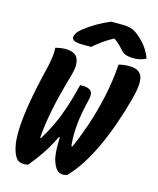

<svg xmlns="http://www.w3.org/2000/svg" viewBox="-135 -1026 928 1130"><g transform="rotate(15 328.5 -461.5)"><path d="M122 -700Q140 -704 153 -706Q166 -708 182 -708Q243 -708 258.5 -671.5Q274 -635 257 -574Q215 -430 196 -332Q177 -234 173 -165L178 -164Q209 -214 233 -264.5Q257 -315 278 -377.5Q299 -440 320 -525H340Q370 -525 385.5 -510Q401 -495 392 -458Q370 -369 363 -299.5Q356 -230 363 -165L369 -164Q396 -223 425.5 -308Q455 -393 477.5 -494Q500 -595 507 -700Q527 -705 540.5 -706.5Q554 -708 573 -708Q630 -708 647.5 -669.5Q665 -631 638 -529Q592 -355 527.5 -216Q463 -77 383 6Q376 7 370.5 8.5Q365 10 360 10Q347 10 336 5.5Q325 1 315 -12Q295 -40 288 -81.5Q281 -123 284 -197L279 -198Q245 -130 213 -83Q181 -36 146 6Q131 10 117 10Q104 9 92.5 4.5Q81 0 72 -12Q56 -35 47 -75Q38 -115 40 -180Q42 -245 58 -342.5Q74 -440 108 -578Q115 -607 119.5 -640.5Q124 -674 122 -700ZM400 -933H464Q499 -933 521 -926.5Q543 -920 567 -900Q632 -848 657 -777Q625 -759 583 -759Q558 -759 539.5 -764Q521 -769 507 -784Q495 -798 482 -811Q469 -824 446 -841H440Q397 -816 369.5 -795.5Q342 -775 324 -759H279Q235 -759 220 -767.5Q205 -776 207 -790Q209 -801 217 -814Q225 -827 244 -842Q313 -897 400 -933Z"/></g></svg>

Font: Recursive Mn Csl St XBd
Style: Italic
Weight: 800
Italic angle: -15°
Monospace: yes
Version: Version 1.079;hotconv 1.0.112;makeotfexe 2.5.65598; ttfautoh